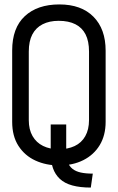

<svg xmlns="http://www.w3.org/2000/svg" viewBox="-20 -736 533 867"><path d="M279 -48V-174H209V-44Q209 -6 219 23Q229 52 250.5 72Q272 92 307 101.5Q342 111 390 111L399 48Q367 48 344.5 43Q322 38 307.5 26.5Q293 15 286 -3.5Q279 -22 279 -48ZM35 -508V-186Q35 -121 63.5 -77Q92 -33 140 -11Q188 11 247 11Q309 11 356.5 -13Q404 -37 430.5 -81Q457 -125 457 -186V-507Q457 -605 402 -660.5Q347 -716 248 -716Q149 -716 92 -663Q35 -610 35 -508ZM110 -193V-503Q110 -550 126 -580.5Q142 -611 172.5 -626.5Q203 -642 245 -642Q290 -642 320.5 -626.5Q351 -611 366.5 -580.5Q382 -550 382 -503V-194Q382 -151 365 -121Q348 -91 317 -76.5Q286 -62 245 -62Q205 -62 174.5 -77Q144 -92 127 -121.5Q110 -151 110 -193Z"/></svg>

Font: Advent Pro Medium
Style: Regular
Weight: 500
Designer: VivaRado, Andreas Kalpakidis
Foundry: VivaRado, Andreas Kalpakidis
Version: Version 3.000